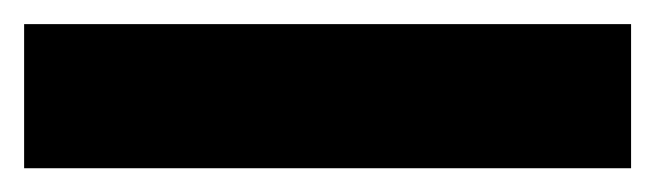

<svg xmlns="http://www.w3.org/2000/svg" viewBox="-23 -900 546 160"><path d="M502.9 -759.8H-2.9V-879.9H502.9Z"/></svg>

Font: Sahel Black FD
Style: Black-FD
Weight: 900
Foundry: Saber Rastikerdar (saber.rastikerdar@gmail.com)
Version: Version 3.3.1